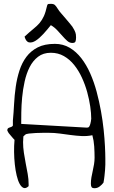

<svg xmlns="http://www.w3.org/2000/svg" viewBox="-20 -991 602 1012"><path d="M459 -22.5Q459 -39.1 461.9 -56.2Q464.8 -73.2 468.8 -90.3Q472.7 -107.4 475.6 -125Q478.5 -142.6 478.5 -160.2Q478.5 -187.5 476.6 -218.8Q474.6 -250 466.8 -278.3Q439.5 -272.5 410.6 -273.9Q381.8 -275.4 353 -279.3Q324.2 -283.2 294.9 -287.1Q265.6 -291 236.3 -291Q227.5 -291 208.5 -291Q189.5 -291 169.4 -290Q149.4 -289.1 132.8 -287.1Q117.2 -285.2 113.3 -281.2L103.5 -272.5Q103.5 -271.5 103 -268.1Q102.5 -264.6 102.5 -259.8Q102.5 -254.9 102.1 -250Q101.6 -245.1 101.6 -242.2Q101.6 -213.9 106 -185.1Q110.4 -156.2 115.7 -128.9Q121.1 -101.6 126 -74.2Q130.9 -46.9 130.9 -19.5V-9.8Q116.2 3.9 104.5 -0.5Q92.8 -4.9 83.5 -22Q74.2 -39.1 67.9 -65.9Q61.5 -92.8 58.1 -124.5Q54.7 -156.2 54.2 -189.5Q53.7 -222.7 56.6 -253.9Q54.7 -255.9 48.8 -262.2Q43 -268.6 37.1 -275.9Q31.2 -283.2 25.4 -290Q21.5 -296.9 19.5 -300.8L18.6 -302.7V-304.7Q18.6 -311.5 22 -314.5Q25.4 -317.4 30.3 -318.8Q35.2 -320.3 40 -322.3Q44.9 -324.2 47.9 -329.1Q47.9 -330.1 47.9 -334Q47.9 -337.9 47.9 -342.3Q47.9 -346.7 47.9 -350.6Q47.9 -353.5 47.9 -355.5Q51.8 -396.5 54.2 -442.9Q56.6 -489.3 63 -533.7Q69.3 -578.1 82.5 -619.1Q95.7 -660.2 119.1 -691.4Q142.6 -722.7 178.7 -741.2Q214.8 -759.8 269.5 -759.8Q312.5 -759.8 347.2 -739.3Q381.8 -718.8 408.7 -684.1Q435.5 -649.4 455.6 -604Q475.6 -558.6 489.3 -507.8Q502.9 -457 512.2 -405.3Q521.5 -353.5 526.4 -306.6Q531.2 -259.8 533.2 -220.7Q535.2 -181.6 535.2 -156.2Q535.2 -137.7 535.2 -123Q535.2 -108.4 533.7 -94.2Q532.2 -80.1 530.8 -64.5Q529.3 -48.8 525.4 -28.3Q517.6 -17.6 505.4 -8.3Q493.2 1 478.5 1Q465.8 1 462.4 -5.4Q459 -11.7 459 -22.5ZM435.5 -318.4Q438.5 -318.4 442.9 -318.8Q447.3 -319.3 450.2 -323.7Q453.1 -328.1 456.1 -337.9Q459 -347.7 460.9 -365.2Q460.9 -393.6 455.6 -430.2Q450.2 -466.8 439.5 -505.9Q428.7 -544.9 411.6 -582Q394.5 -619.1 371.1 -648.4Q347.7 -677.7 316.9 -695.3Q286.1 -712.9 248 -712.9Q208 -712.9 180.7 -691.9Q153.3 -670.9 136.2 -637.2Q119.1 -603.5 109.9 -561.5Q100.6 -519.5 96.7 -477.5Q92.8 -435.5 92.3 -398.4Q91.8 -361.3 91.8 -337.9ZM248 -858.4Q229.5 -835 208.5 -812Q187.5 -789.1 168.5 -776.9Q149.4 -764.6 133.3 -767.6Q117.2 -770.5 109.4 -797.9Q136.7 -823.2 156.2 -838.9Q175.8 -854.5 189 -870.1Q202.1 -885.7 211.4 -906.2Q220.7 -926.8 228.5 -961.9Q230.5 -969.7 236.8 -970.2Q243.2 -970.7 249 -970.7Q262.7 -970.7 269.5 -964.4Q276.4 -958 285.2 -943.4Q291 -933.6 301.8 -921.4Q312.5 -909.2 323.7 -896Q335 -882.8 345.2 -870.6Q355.5 -858.4 361.3 -850.6Q368.2 -839.8 371.6 -833Q375 -826.2 377 -820.8Q378.9 -815.4 379.9 -809.6Q380.9 -803.7 380.9 -793.9Q380.9 -780.3 377.9 -772.5Q375 -764.6 361.3 -764.6Q346.7 -764.6 334.5 -775.4Q322.3 -786.1 309.6 -800.8Q296.9 -815.4 281.7 -831.5Q266.6 -847.7 248 -858.4Z"/></svg>

Font: Indie Flower
Style: Regular
Weight: 400
Designer: Kimberly Geswein
Foundry: Kimberly Geswein
Version: Version 1.001 2010